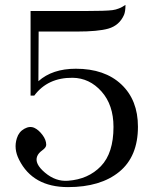

<svg xmlns="http://www.w3.org/2000/svg" viewBox="-20 -522 620 785"><path d="M258 243Q114 243 58 131Q35 86 49 43Q57 17 79.5 4.5Q102 -8 121 1Q138 9 153.5 29.5Q169 50 169 70Q169 81 153 92.5Q137 104 132 117Q120 147 164 184Q208 221 258 217Q341 211 392.5 157.5Q444 104 444 -3Q444 -93 395 -148Q346 -203 277 -204Q175 -205 120 -131H105V-477H329Q412 -477 439.5 -480.5Q467 -484 493 -502Q493 -475 487 -461Q468 -418 423 -405Q381 -393 294 -393H138L137 -190Q194 -241 290 -241Q408 -241 476 -177Q544 -113 544 -4Q544 118 467.5 180.5Q391 243 258 243Z"/></svg>

Font: GFS BodoniClassic
Style: Regular
Weight: 400
Designer: George D. Matthiopoulos
Foundry: George D. Matthiopoulos
Version: Macromedia Fontographer 4.1.5 140901